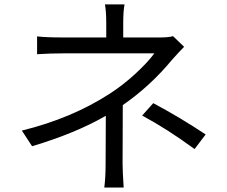

<svg xmlns="http://www.w3.org/2000/svg" viewBox="-20 -801 1017 862"><path d="M539.1 -781.2Q533.2 -751 533.2 -696.3V-632.8H696.3Q738.3 -632.8 756.8 -638.7L806.6 -590.8Q784.2 -568.4 752.9 -533.2Q655.3 -415 531.2 -329.1Q531.2 -288.1 530.8 -192.9Q530.3 -97.7 530.3 -66.4Q530.3 -35.2 535.2 41H448.2Q454.1 -2.9 454.1 -66.4Q454.1 -93.8 454.6 -169.9Q455.1 -246.1 455.1 -281.2Q320.3 -203.1 124 -144.5L78.1 -214.8Q301.8 -269.5 473.6 -380.9Q535.2 -420.9 590.3 -472.2Q645.5 -523.4 672.9 -561.5H265.6Q205.1 -561.5 146.5 -557.6V-637.7Q185.5 -632.8 264.6 -632.8H457V-696.3Q457 -749 451.2 -781.2ZM618.2 -282.2 668 -337.9Q789.1 -273.4 903.3 -197.3L853.5 -131.8Q729.5 -222.7 618.2 -282.2Z"/></svg>

Font: Min Sans
Style: Regular
Weight: 400
Designer: Jinseong-Kim, NotoSansCJK, Nunito
Foundry: Jinseong-Kim
Version: Version 1.400;Glyphs 3.1.2 (3151)